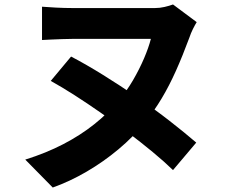

<svg xmlns="http://www.w3.org/2000/svg" viewBox="-20 -767 1040 859"><path d="M860 -668Q852 -655 843 -637Q834 -619 827 -598Q797 -517 767 -450Q737 -383 703.5 -327Q670 -271 629 -220Q578 -156 510.5 -99.5Q443 -43 367.5 1Q292 45 216 72L93 -53Q186 -82 263 -122Q340 -162 401.5 -211Q463 -260 508 -314Q546 -358 575 -408Q604 -458 624.5 -506Q645 -554 655 -593Q642 -593 618 -593Q594 -593 563 -593Q532 -593 497 -593Q462 -593 427 -593Q392 -593 360 -593Q328 -593 303 -593Q283 -593 257 -592Q231 -591 207 -590Q183 -589 168 -588V-737Q191 -735 230 -733Q269 -731 303 -731Q328 -731 361.5 -731Q395 -731 432.5 -731Q470 -731 508 -731Q546 -731 579 -731Q612 -731 637 -731Q662 -731 674 -731Q695 -731 716.5 -736Q738 -741 754 -747ZM298 -514Q365 -479 441.5 -431.5Q518 -384 594.5 -331.5Q671 -279 739 -226Q807 -173 858 -129L754 -6Q715 -44 663 -87Q611 -130 551.5 -175Q492 -220 431 -262.5Q370 -305 313 -341.5Q256 -378 207 -405Z"/></svg>

Font: Noto Sans SC Thin ExtraBold
Style: Regular
Weight: 800
Version: Version 2.004-H2;hotconv 1.0.118;makeotfexe 2.5.65603